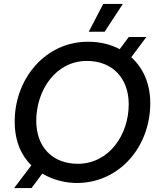

<svg xmlns="http://www.w3.org/2000/svg" viewBox="-20 -924 811 980"><path d="M372 10C588 10 747 -173 747 -398C747 -496 711 -577 650 -632L727 -735H637L591 -673C544 -698 490 -711 429 -711C212 -711 55 -523 55 -304C55 -201 90 -129 140 -80L52 36H141L196 -38C254 -3 320 10 372 10ZM377 -88C247 -88 165 -175 165 -307C165 -465 266 -613 423 -613C556 -613 637 -523 637 -392C637 -234 535 -88 377 -88ZM607 -904H507L433 -762H514Z"/></svg>

Font: Fixel Display 20240404 Medium
Style: Italic
Weight: 500
Italic angle: -10°
Designer: AlfaBravo + MacPaw
Foundry: Kyrylo Tkachov, Marchela Mozhyna, Serhii Makarenko, Maria Weinstein, Zakhar Kryvoshyya
Version: Version 1.211;Glyphs 3.2 (3225)